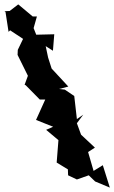

<svg xmlns="http://www.w3.org/2000/svg" viewBox="-20 -762 520 874"><path d="M0 -711 5 -708 19 -617 26 -624 85 -585 61 -535 60 -512 107 -417 92 -376 97 -374 161 -309H186L144 -216L222 -185L190 -171L246 -124L238 -22L289 9L290 36L330 55L384 36L413 64L480 92L448 -10L406 16L381 -70L412 -90L349 -149L330 -201L359 -240L330 -220L318 -325L275 -354L249 -357L291 -368L215 -450L199 -500L188 -552L221 -531L227 -606L145 -604L133 -634L148 -687H129L63 -742L24 -712Z"/></svg>

Font: Asimov Aggro
Style: Medium
Weight: 500
Designer: Google
Version: Version 2.000980; 2014